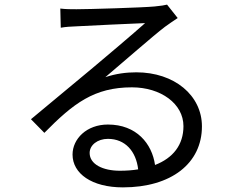

<svg xmlns="http://www.w3.org/2000/svg" viewBox="-20 -772 1040 831"><path d="M499 -33C425 -33 368 -61 368 -110C368 -144 402 -171 447 -171C522 -171 569 -117 578 -39C554 -35 527 -33 499 -33ZM703 -752C692 -749 678 -747 649 -744C597 -739 362 -732 311 -732C291 -732 263 -732 241 -735L243 -652C264 -656 287 -657 310 -658C361 -661 556 -670 608 -672C559 -628 436 -524 381 -478C323 -430 196 -324 114 -256L172 -197C298 -325 388 -394 551 -394C676 -394 774 -323 774 -226C774 -145 729 -88 651 -58C638 -150 571 -233 447 -233C355 -233 294 -171 294 -103C294 -21 377 39 512 39C721 39 854 -65 854 -225C854 -359 735 -459 570 -459C526 -459 481 -453 436 -438C512 -502 645 -619 694 -656C709 -667 731 -682 749 -694Z"/></svg>

Font: Noto Sans Mono CJK JP Regular
Style: Regular
Weight: 400
Designer: Ryoko NISHIZUKA (kana & ideographs); Paul D. Hunt (Latin, Greek & Cyrillic); Wenlong ZHANG (bopomofo); Sandoll Communica
Foundry: Adobe Systems Incorporated
Version: Version 1.004;PS 1.004;hotconv 1.0.82;makeotf.lib2.5.63406